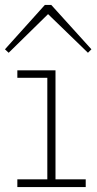

<svg xmlns="http://www.w3.org/2000/svg" viewBox="-37 -755 393 775"><path d="M154 0V-471H187V0ZM33 0V-31H309V0ZM33 -441V-471H187V-441ZM-2 -542 -17 -556 144 -735H170L332 -556L318 -542L157 -698Z"/></svg>

Font: BioRhyme ExtraLight
Style: Regular
Weight: 250
Designer: Aoife Mooney
Foundry: Aoife Mooney Type
Version: Version 1.600;gftools[0.9.33]